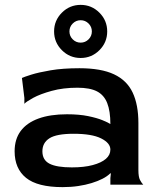

<svg xmlns="http://www.w3.org/2000/svg" viewBox="-20 -758 648 788"><path d="M237 10Q134 10 87 -28Q40 -66 40 -137Q40 -187 65 -220.5Q90 -254 138 -271.5Q186 -289 255 -289Q305 -289 341.5 -281.5Q378 -274 401 -264.5Q424 -255 433 -249Q433 -302 420 -335Q407 -368 378 -383Q349 -398 298 -398Q239 -398 192 -385Q145 -372 116.5 -356.5Q88 -341 80 -332V-356L70 -438Q78 -442 108 -451.5Q138 -461 188 -469.5Q238 -478 306 -478Q395 -478 448 -453Q501 -428 524.5 -378Q548 -328 548 -253V-60Q548 -32 554.5 -19.5Q561 -7 568 0H433V-27L435 -46L433 -47Q420 -34 400 -24Q380 -14 355.5 -6.5Q331 1 301 5.5Q271 10 237 10ZM275 -71Q325 -71 360.5 -80.5Q396 -90 414.5 -106Q433 -122 433 -144Q433 -171 395 -190Q357 -209 282 -209Q212 -209 183 -190.5Q154 -172 154 -137Q154 -101 183.5 -86Q213 -71 275 -71ZM311 -520Q266 -520 234 -552Q202 -584 202 -629Q202 -674 234 -706Q266 -738 311 -738Q356 -738 388 -706Q420 -674 420 -629Q420 -584 388 -552Q356 -520 311 -520ZM311 -583Q330 -583 343.5 -596.5Q357 -610 357 -629Q357 -648 343.5 -661.5Q330 -675 311 -675Q292 -675 278.5 -661.5Q265 -648 265 -629Q265 -610 278.5 -596.5Q292 -583 311 -583Z"/></svg>

Font: Red Rose Medium
Style: Regular
Weight: 500
Designer: Jaikishan Patel
Version: Version 2.000